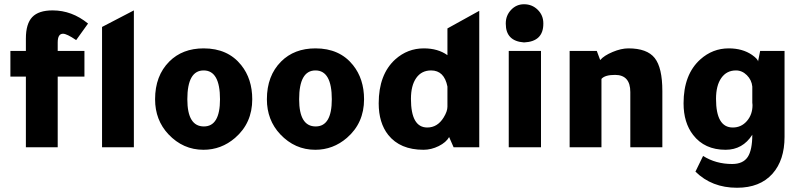

<svg xmlns="http://www.w3.org/2000/svg" viewBox="-20 -694 3782 905"><path d="M29 -333V-454H102V-512Q102 -582 132 -613.5Q162 -645 228 -645Q319 -645 395 -583L339 -505Q295 -535 277 -535Q252 -535 252 -494V-454H378V-333H252V0H102V-333ZM611 -645V0H461V-567Z M940 -466Q1054 -466 1117 -387Q1169 -322 1169 -226Q1169 -114 1088 -44Q1023 12 939 12Q843 12 774 -61Q711 -128 711 -226Q711 -337 778 -404Q840 -466 940 -466ZM863 -226Q863 -98 941 -98Q1017 -98 1017 -226Q1017 -362 940 -362Q863 -362 863 -226Z M1467 -466Q1581 -466 1644 -387Q1696 -322 1696 -226Q1696 -114 1615 -44Q1550 12 1466 12Q1370 12 1301 -61Q1238 -128 1238 -226Q1238 -337 1305 -404Q1367 -466 1467 -466ZM1390 -226Q1390 -98 1468 -98Q1544 -98 1544 -226Q1544 -362 1467 -362Q1390 -362 1390 -226Z M2089 -434V-560L2239 -643V0H2118L2097 -48Q2083 -23 2048 -5.5Q2013 12 1976 12Q1866 12 1810 -58Q1765 -115 1765 -207Q1765 -343 1843 -414Q1901 -466 1978 -466Q2044 -466 2089 -434ZM2089 -286Q2074 -362 2012 -362Q1967 -362 1942 -326.5Q1917 -291 1917 -228Q1917 -93 1994 -93Q2042 -93 2071 -140Q2089 -169 2089 -191Z M2364 -582V-584Q2364 -621 2389 -647.5Q2414 -674 2450 -674Q2488 -674 2514.5 -648Q2541 -622 2541 -584V-582Q2541 -498 2450 -494Q2364 -500 2364 -582ZM2530 -454V0H2378V-454Z M2809 -411Q2827 -432 2867.5 -449Q2908 -466 2942 -466Q3030 -466 3066 -420.5Q3102 -375 3102 -265V0H2951V-260Q2951 -341 2879 -341Q2831 -341 2815 -322V0H2665V-454H2793Z M3526 -59Q3481 12 3400 12Q3301 12 3247 -58Q3202 -116 3202 -207Q3202 -343 3281 -414Q3339 -466 3415 -466Q3480 -466 3525 -435Q3553 -415 3553 -404L3563 -454H3678V-49Q3678 61 3621 125Q3562 191 3454 191Q3335 191 3258 115L3294 41Q3354 79 3431 79Q3482 79 3504 46.5Q3526 14 3526 -60ZM3526 -286Q3523 -317 3500.5 -339.5Q3478 -362 3449 -362Q3405 -362 3380 -326.5Q3355 -291 3355 -228Q3355 -93 3434 -93Q3474 -93 3500.5 -123.5Q3527 -154 3527 -199Q3527 -205 3526 -210Z"/></svg>

Font: Tajawal Black
Style: Regular
Weight: 900
Designer: Boutros Fonts
Foundry: Created by Boutros International 2017
Version: Version 1.700